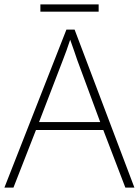

<svg xmlns="http://www.w3.org/2000/svg" viewBox="-20 -850 630 870"><path d="M427 -830H163V-797H427ZM548 0H589L318 -716H281L0 0H41L143 -261H448ZM330 -578 434 -297H157L265 -578C275 -604 288 -638 298 -670C310 -636 323 -600 330 -578Z"/></svg>

Font: Noto Sans Malayalam ExtraLight
Style: Regular
Weight: 200
Designer: Jelle Bosma - Monotype Design Team
Foundry: Monotype Imaging Inc.
Version: Version 2.104